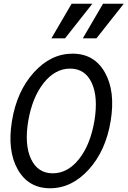

<svg xmlns="http://www.w3.org/2000/svg" viewBox="-20 -997 682 1027"><path d="M455 -90.5Q364 10 248 10Q132 10 75 -90.5Q18 -191 44 -350Q70 -509 161 -609.5Q252 -710 368 -710Q484 -710 541 -609.5Q598 -509 572 -350Q546 -191 455 -90.5ZM485 -350Q506 -478 470.5 -554Q435 -630 355 -630Q275 -630 214 -553.5Q153 -477 131 -350Q110 -223 146 -146.5Q182 -70 262 -70Q342 -70 402.5 -146Q463 -222 485 -350ZM474 -977 328 -792H255L363 -977ZM642 -977 496 -792H423L531 -977Z"/></svg>

Font: CommitMono
Style: Italic
Weight: 400
Monospace: yes
Designer: Eigil Nikolajsen
Foundry: Eigil Nikolajsen
Version: Version 1.143